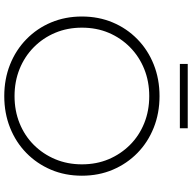

<svg xmlns="http://www.w3.org/2000/svg" viewBox="-20 -854 879 878"><g transform="rotate(90 419.0 -414.5)"><path d="M419 5Q341 5 274.5 -21.5Q208 -48 158.5 -96.5Q109 -145 82 -209.5Q55 -274 55 -350Q55 -426 82 -490.5Q109 -555 158.5 -603.5Q208 -652 274.5 -678.5Q341 -705 419 -705Q497 -705 563.5 -678.5Q630 -652 679 -604Q728 -556 755.5 -491.5Q783 -427 783 -350Q783 -273 755.5 -208.5Q728 -144 679 -96Q630 -48 563.5 -21.5Q497 5 419 5ZM419 -42Q486 -42 543 -65Q600 -88 642 -130Q684 -172 707.5 -228Q731 -284 731 -350Q731 -417 707.5 -472.5Q684 -528 642 -570Q600 -612 543 -635Q486 -658 419 -658Q352 -658 295 -635Q238 -612 195.5 -570Q153 -528 129.5 -472.5Q106 -417 106 -350Q106 -284 129.5 -228Q153 -172 195.5 -130Q238 -88 295 -65Q352 -42 419 -42ZM272 -798V-834H566V-798Z"/></g></svg>

Font: Modern
Style: Regular
Weight: 300
Designer: Julieta Ulanovsky
Foundry: Julieta Ulanovsky
Version: Version 8.000